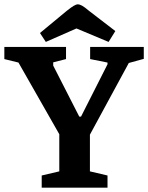

<svg xmlns="http://www.w3.org/2000/svg" viewBox="-35 -864 682 884"><path d="M157 0V-56L238 -75V-246L50 -576L-15 -592V-648H269V-592L210 -577V-562L330 -327H338L460 -568V-576L380 -592V-648H627V-593L558 -574L379 -244V-75L460 -56V0ZM176 -671 149 -712 271 -813Q292 -830 304 -837Q316 -844 323 -844Q332 -844 343.5 -837.5Q355 -831 375 -814L496 -721L465 -671L317 -733Z"/></svg>

Font: Faustina Light
Style: Bold
Weight: 700
Version: Version 1.200